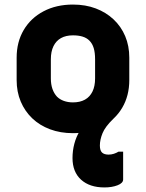

<svg xmlns="http://www.w3.org/2000/svg" viewBox="-20 -572 640 842"><path d="M300 -552Q355 -552 400 -535Q445 -518 478 -487Q511 -456 529 -413.5Q547 -371 547 -319V-221Q547 -152 516 -99.5Q485 -47 429.5 -17.5Q374 12 300 12Q245 12 199.5 -5Q154 -22 121.5 -53Q89 -84 71 -126.5Q53 -169 53 -221V-319Q53 -388 84 -440.5Q115 -493 171 -522.5Q227 -552 300 -552ZM300 -417Q269 -417 247.5 -405Q226 -393 214.5 -369.5Q203 -346 203 -312V-228Q203 -202 210 -182Q217 -162 230 -148Q242 -136 260 -129.5Q278 -123 300 -123Q331 -123 352.5 -135Q374 -147 385.5 -170.5Q397 -194 397 -228V-312Q397 -341 391 -361Q385 -381 372 -394Q360 -406 342 -411.5Q324 -417 300 -417ZM298 121Q298 89 306 58.5Q314 28 330 2Q346 -24 370.5 -42Q395 -60 427 -66Q445 -70 462.5 -71Q480 -72 496 -72Q493 -68 487.5 -62Q482 -56 476 -50Q441 -16 429.5 12.5Q418 41 418 66Q418 88 427.5 97Q437 106 456 106Q468 106 479 102.5Q490 99 500 93H520Q520 103 520 115.5Q520 128 520 150.5Q520 173 520 215Q520 231 495.5 240.5Q471 250 438 250Q373 250 335.5 216Q298 182 298 121Z"/></svg>

Font: Recursive ExtraBold
Style: Regular
Weight: 800
Version: Version 1.085